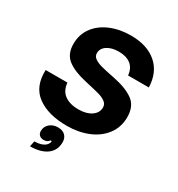

<svg xmlns="http://www.w3.org/2000/svg" viewBox="-182 -693 944 1016"><g transform="rotate(30 290.0 -185.5)"><path d="M22 -189H155Q159 -142 190.5 -118.5Q222 -95 276 -95Q324 -95 354 -115.5Q384 -136 384 -169Q384 -189 367 -201.5Q350 -214 324.5 -221Q299 -228 237 -242Q160 -259 120 -290Q80 -321 80 -383Q80 -440 111.5 -483Q143 -526 198.5 -549.5Q254 -573 323 -573Q422 -573 480 -523Q538 -473 541 -382H414Q410 -425 382.5 -446Q355 -467 310 -467Q266 -467 239 -449Q212 -431 212 -402Q212 -383 228.5 -371.5Q245 -360 270.5 -353Q296 -346 352 -335Q433 -319 477 -287.5Q521 -256 521 -189Q521 -127 486.5 -81.5Q452 -36 394 -12.5Q336 11 266 11Q151 11 84.5 -38Q18 -87 22 -189ZM159 168Q188 168 208 159Q228 150 235 134Q238 130 238 121H230Q221 137 197 137Q181 137 171 128Q161 119 161 103Q161 76 181 58.5Q201 41 231 41Q260 41 275.5 56.5Q291 72 291 97Q291 147 254 174.5Q217 202 152 202Z"/></g></svg>

Font: Open Sauce Sans
Style: Bold Italic
Weight: 700
Italic angle: -10°
Designer: Alfredo Marco Pradil
Foundry: Creative Sauce Fz LLC
Version: Version 1.477